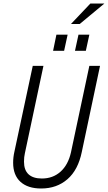

<svg xmlns="http://www.w3.org/2000/svg" viewBox="-20 -1066 616 1096"><path d="M55 -137Q55 -168 62 -199L167 -690H228L122 -191Q117 -170 117 -143Q117 -95 143 -71Q169 -47 219 -47Q282 -47 325.5 -86Q369 -125 385 -196L490 -690H551L447 -199Q426 -96 365 -43Q304 10 215 10Q139 10 97 -28Q55 -66 55 -137ZM302 -868H366L346 -776H283ZM428 -868H490L470 -776H408ZM496 -1046H576L435 -929H385Z"/></svg>

Font: Decalotype Light Italic
Style: Regular
Weight: 300
Italic angle: -12°
Designer: Alfredo Marco Pradil
Foundry: Alfredo Marco Pradil
Version: Version 1.0